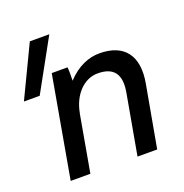

<svg xmlns="http://www.w3.org/2000/svg" viewBox="-133 -813 886 926"><g transform="rotate(-20 310.0 -350.0)"><path d="M74 0H175L227 -293V-291C243 -382 303 -443 373 -443C457 -443 488 -397 472 -308L417 0H518L575 -317C600 -454 541 -531 414 -531C359 -531 301 -508 248 -451C249 -476 249 -502 247 -520H166ZM-7 -437H74L219 -700H119Z"/></g></svg>

Font: Fixel Text 20240404 Medium
Style: Italic
Weight: 500
Width: 4
Italic angle: -10°
Designer: AlfaBravo + MacPaw
Foundry: Kyrylo Tkachov, Marchela Mozhyna, Serhii Makarenko, Maria Weinstein, Zakhar Kryvoshyya
Version: Version 1.211;Glyphs 3.2 (3225)